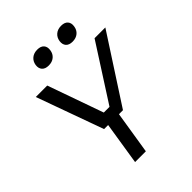

<svg xmlns="http://www.w3.org/2000/svg" viewBox="-257 -1070 1206 1206"><g transform="rotate(-45 346.0 -467.0)"><path d="M215.8 -873Q220.2 -900.9 240.2 -917.5Q260.3 -934.1 291 -934.1Q321.8 -934.1 336.2 -917.5Q350.6 -900.9 346.2 -873Q342.3 -845.2 322.5 -828.6Q302.7 -812 272 -812Q241.2 -812 226.6 -828.6Q211.9 -845.2 215.8 -873ZM428.2 -873Q432.6 -900.9 452.4 -917.5Q472.2 -934.1 502.9 -934.1Q533.7 -934.1 548.1 -917.5Q562.5 -900.9 558.1 -873Q554.2 -845.2 534.4 -828.6Q514.6 -812 483.9 -812Q453.1 -812 438.7 -828.6Q424.3 -845.2 428.2 -873ZM321.8 0H226.1L271 -284.2H234.9L74.2 -730H175.8L307.1 -358.9H357.9L596.2 -730H691.9L402.8 -284.2H367.2Z"/></g></svg>

Font: Sora Italic
Style: Regular
Weight: 400
Designer: Jonathan Barnbrook, Julián Moncada
Foundry: Barnbrook Fonts
Version: Version 2.000